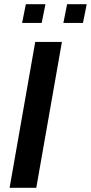

<svg xmlns="http://www.w3.org/2000/svg" viewBox="-20 -901 436 921"><path d="M149 -700H277L154 0H26ZM104 -881H198L180 -791H86ZM302 -881H396L378 -791H284Z"/></svg>

Font: Cabin
Style: Bold Italic
Weight: 700
Italic angle: -7°
Designer: Pablo Impallari
Foundry: Pablo Impallari. http://www.impallari.com Igino Marini. http://www.ikern.com
Version: Version 2.200